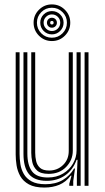

<svg xmlns="http://www.w3.org/2000/svg" viewBox="-20 -835 472 863"><path d="M179.5 8Q135.8 8 109.9 -6.2Q84 -20.5 71.2 -43.2Q58.5 -66 54.5 -91.6Q50.5 -117.2 50.5 -140V-600H68V-142.8Q68 -121.2 71.6 -97.5Q75.2 -73.8 86.9 -53.2Q98.5 -32.8 121.8 -19.9Q145 -7 184.5 -7Q230 -7 262.1 -26Q294.2 -45 313 -77.5H317.2L309.2 -20.8V0H291.5V-9L301.5 -45.5H297.8Q276.5 -17 246.6 -4.5Q216.8 8 179.5 8ZM360.2 0V-600H377.8V0ZM198.5 -53.5Q162.5 -53.5 146 -69.2Q129.5 -85 125 -107Q120.5 -129 120.5 -148V-600H138.2V-148.8Q138.2 -129.2 142.5 -110.8Q146.8 -92.2 160.1 -80.4Q173.5 -68.5 201 -68.5Q238 -68.5 263.5 -93.4Q289 -118.2 289 -156.5V-600H307.2V-157.8Q307.2 -115.2 277.1 -84.4Q247 -53.5 198.5 -53.5ZM189.2 -22.2Q134.5 -22.5 110 -52.6Q85.5 -82.8 85.5 -143.5V-600H103V-145.2Q103 -92.8 123.8 -65Q144.5 -37.2 194.8 -37.2Q234.2 -37.2 263.4 -54.8Q292.5 -72.2 308.4 -100.1Q324.2 -128 324.2 -159V-600H342.5V0H325.5V-47.8L328.5 -116.8H324.2Q308 -71.5 272.8 -46.8Q237.5 -22 189.2 -22.2ZM213.2 -650.5Q179.2 -650.5 155.1 -674.6Q131 -698.8 131 -733Q131 -767 155.1 -791.1Q179.2 -815.2 213.2 -815.2Q247.5 -815.2 271.6 -791.1Q295.8 -767 295.8 -733Q295.8 -698.8 271.6 -674.6Q247.5 -650.5 213.2 -650.5ZM213.2 -665.5Q241.2 -665.5 261 -685.2Q280.8 -705 280.8 -733Q280.8 -760.8 261 -780.5Q241.2 -800.2 213.2 -800.2Q185.2 -800.2 165.6 -780.5Q146 -760.8 146 -733Q146 -705 165.6 -685.2Q185.2 -665.5 213.2 -665.5ZM213.2 -680.5Q191.5 -680.5 176.2 -695.9Q161 -711.2 161 -733Q161 -754.8 176.2 -770Q191.5 -785.2 213.2 -785.2Q235 -785.2 250.4 -770Q265.8 -754.8 265.8 -733Q265.8 -711.2 250.4 -695.9Q235 -680.5 213.2 -680.5ZM213.2 -695.5Q228.8 -695.5 239.8 -706.5Q250.8 -717.5 250.8 -733Q250.8 -748.5 239.8 -759.4Q228.8 -770.2 213.2 -770.2Q198 -770.2 187 -759.4Q176 -748.5 176 -733Q176 -717.5 187 -706.5Q198 -695.5 213.2 -695.5ZM213.2 -710.5Q203.8 -710.5 197.4 -717Q191 -723.5 191 -733Q191 -742.2 197.4 -748.8Q203.8 -755.2 213.2 -755.2Q222.8 -755.2 229.2 -748.8Q235.8 -742.2 235.8 -733Q235.8 -723.5 229.2 -717Q222.8 -710.5 213.2 -710.5ZM213.2 -725Q221 -725 221 -733Q221 -740.8 213.2 -740.8Q205.5 -740.8 205.5 -733Q205.5 -725 213.2 -725Z"/></svg>

Font: Big Shoulders Inline Text Medium
Style: Regular
Weight: 500
Designer: Patric King
Foundry: XO Type Co
Version: Version 1.000